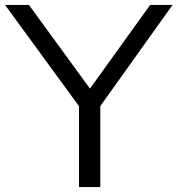

<svg xmlns="http://www.w3.org/2000/svg" viewBox="-34 -760 720 780"><path d="M287 0V-328.5L-13.5 -740H83.5L331.5 -400L576 -740H667L373.5 -329V0Z"/></svg>

Font: Encode Sans Expanded Expanded
Style: Regular
Weight: 400
Width: 7
Designer: Multiple Designers
Foundry: Impallari Type
Version: Version 3.000; ttfautohint (v1.8.3) -l 8 -r 50 -G 200 -x 14 